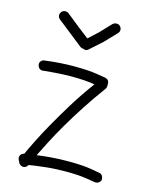

<svg xmlns="http://www.w3.org/2000/svg" viewBox="-125 -883 765 1001"><g transform="rotate(15 257.0 -382.0)"><path d="M493.2 -30.3Q513.7 -25.4 513.7 2.9Q510.7 11.7 502.4 17.6Q494.1 23.4 480.5 22.5Q479.5 22.5 436 15.1Q392.6 7.8 319.3 7.8Q293 7.8 265.1 9.3Q237.3 10.7 211.4 13.7Q185.5 16.6 163.1 19.5Q140.6 22.5 125 25.4Q116.2 42 99.6 42Q94.7 42 88.9 39.1Q76.2 34.2 73.2 20.5Q70.3 17.6 68.4 13.2Q66.4 8.8 65.4 1Q65.4 -8.8 71.3 -16.1Q77.1 -23.4 87.9 -25.4Q99.6 -51.8 122.6 -98.1Q145.5 -144.5 178.7 -203.6Q211.9 -262.7 253.9 -331.1Q295.9 -399.4 347.7 -469.7Q326.2 -473.6 293.9 -476.1Q261.7 -478.5 220.7 -478.5Q189.5 -478.5 151.4 -476.1Q113.3 -473.6 67.4 -468.8Q56.6 -468.8 49.3 -475.6Q42 -482.4 40 -496.1Q40 -506.8 46.9 -514.2Q53.7 -521.5 64.5 -522.5Q109.4 -528.3 148.4 -530.8Q187.5 -533.2 220.7 -533.2Q298.8 -533.2 345.7 -525.4Q392.6 -517.6 394.5 -517.6Q415 -511.7 415 -490.2V-478.5Q415 -470.7 410.2 -462.9Q363.3 -399.4 322.8 -336.9Q282.2 -274.4 249.5 -218.3Q216.8 -162.1 192.4 -114.7Q168 -67.4 152.3 -35.2Q186.5 -40 231 -43.5Q275.4 -46.9 319.3 -46.9Q397.5 -46.9 444.3 -39.1Q491.2 -31.2 493.2 -30.3ZM377.9 -805.7Q389.6 -805.7 396.5 -798.8Q405.3 -790 405.3 -778.3Q405.3 -767.6 397.5 -759.8L336.9 -696.3L272.5 -638.7Q264.6 -630.9 254.9 -630.9Q248 -630.9 244.1 -633.8Q235.4 -633.8 227.5 -638.7L157.2 -694.3L86.9 -750Q76.2 -758.8 76.2 -771.5Q76.2 -780.3 82 -788.1Q90.8 -798.8 103.5 -798.8Q113.3 -798.8 121.1 -793L190.4 -737.3L250 -691.4L298.8 -736.3L357.4 -797.9Q367.2 -805.7 377.9 -805.7Z"/></g></svg>

Font: Coming Soon
Style: Regular
Weight: 400
Designer: Dathan Boardman
Foundry: Open Window
Version: Version 1.000